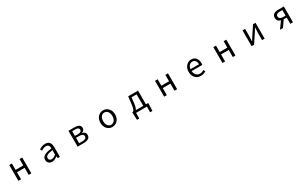

<svg xmlns="http://www.w3.org/2000/svg" viewBox="455 -3034 9089 5703"><g transform="rotate(-30 5000.0 -182.5)"><path d="M277.3 0V-543H368.2V-323.2H630.9V-543H721.7V0H630.9V-242.2H368.2V0Z M1434.6 12.7Q1364.3 12.7 1319.8 -28.3Q1275.4 -69.3 1275.4 -140.6Q1275.4 -228.5 1355 -276.4Q1434.6 -324.2 1609.4 -343.8Q1609.4 -481.4 1498 -481.4Q1420.9 -481.4 1335 -422.9L1298.8 -486.3Q1407.2 -556.6 1512.7 -556.6Q1608.4 -556.6 1654.8 -497.6Q1701.2 -438.5 1701.2 -334V0H1626L1618.2 -65.4H1615.2Q1521.5 12.7 1434.6 12.7ZM1460.9 -59.6Q1528.3 -59.6 1609.4 -131.8V-284.2Q1476.6 -267.6 1420.9 -234.9Q1365.2 -202.1 1365.2 -147.5Q1365.2 -103.5 1391.6 -81.5Q1418 -59.6 1460.9 -59.6Z M2308.6 0V-543H2517.6Q2717.8 -543 2717.8 -405.3Q2717.8 -361.3 2693.8 -331.5Q2669.9 -301.8 2627 -290V-285.2Q2677.7 -273.4 2709.5 -241.7Q2741.2 -210 2741.2 -156.2Q2741.2 -77.1 2683.1 -38.6Q2625 0 2525.4 0ZM2398.4 -315.4H2502Q2627.9 -315.4 2627.9 -397.5Q2627.9 -477.5 2507.8 -477.5H2398.4ZM2398.4 -65.4H2515.6Q2650.4 -65.4 2650.4 -161.1Q2650.4 -203.1 2614.3 -226.6Q2578.1 -250 2509.8 -250H2398.4Z M3678.2 -64.5Q3604.5 12.7 3500 12.7Q3395.5 12.7 3321.8 -64.5Q3248 -141.6 3248 -271.5Q3248 -401.4 3321.8 -479Q3395.5 -556.6 3500 -556.6Q3604.5 -556.6 3678.2 -479Q3752 -401.4 3752 -271.5Q3752 -141.6 3678.2 -64.5ZM3386.7 -120.6Q3429.7 -63.5 3500 -63.5Q3570.3 -63.5 3614.3 -120.6Q3658.2 -177.7 3658.2 -271.5Q3658.2 -365.2 3614.3 -423.3Q3570.3 -481.4 3500 -481.4Q3429.7 -481.4 3386.7 -423.3Q3343.8 -365.2 3343.8 -271.5Q3343.8 -177.7 3386.7 -120.6Z M4427.7 -468.8 4408.2 -285.2Q4392.6 -140.6 4347.7 -74.2H4602.5V-468.8ZM4694.3 -74.2H4772.5V-16.6L4762.7 192.4H4684.6V0H4313.5V192.4H4234.4L4225.6 -16.6V-74.2H4251Q4277.3 -86.9 4294.9 -133.3Q4312.5 -179.7 4327.1 -301.8L4356.4 -543H4694.3Z M5277.3 0V-543H5368.2V-323.2H5630.9V-543H5721.7V0H5630.9V-242.2H5368.2V0Z M6533.2 12.7Q6421.9 12.7 6347.7 -64.5Q6273.4 -141.6 6273.4 -271.5Q6273.4 -398.4 6346.7 -477.5Q6419.9 -556.6 6518.6 -556.6Q6621.1 -556.6 6677.7 -488.3Q6734.4 -419.9 6734.4 -301.8Q6734.4 -275.4 6730.5 -250H6364.3Q6368.2 -163.1 6418 -111.3Q6467.8 -59.6 6544.9 -59.6Q6618.2 -59.6 6680.7 -102.5L6713.9 -43Q6628.9 12.7 6533.2 12.7ZM6363.3 -315.4H6654.3Q6654.3 -397.5 6619.1 -440.9Q6584 -484.4 6519.5 -484.4Q6460 -484.4 6415.5 -439Q6371.1 -393.6 6363.3 -315.4Z M7277.3 0V-543H7368.2V-323.2H7630.9V-543H7721.7V0H7630.9V-242.2H7368.2V0Z M8276.4 0V-543H8365.2V-316.4Q8365.2 -283.2 8361.3 -205.6Q8357.4 -127.9 8356.4 -116.2H8360.4Q8403.3 -182.6 8432.6 -232.4L8638.7 -543H8723.6V0H8634.8V-226.6Q8634.8 -267.6 8643.6 -427.7H8639.6Q8587.9 -344.7 8567.4 -310.5L8361.3 0Z M9603.5 -281.2V-471.7H9518.6Q9381.8 -471.7 9381.8 -379.9Q9381.8 -332 9417.5 -306.6Q9453.1 -281.2 9518.6 -281.2ZM9503.9 -543H9695.3V0H9603.5V-214.8H9503.9H9502L9351.6 0H9249L9415 -226.6Q9291 -264.6 9291 -381.8Q9291 -543 9503.9 -543Z"/></g></svg>

Font: GenEi Gothic M Regular
Style: Regular
Weight: 400
Designer: o_tamon (Modified); [Source Han Sans]
Ryoko NISHIZUKA  (kana & ideographs); Paul D. Hunt (Latin, Greek & Cyrillic); Wenl
Version: Version 1.1a;Original Version 1.004